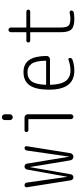

<svg xmlns="http://www.w3.org/2000/svg" viewBox="595 -1395 810 2040"><g transform="rotate(-90 1000.0 -375.0)"><path d="M104.5 -27.3 30.3 -495.1Q29.3 -504.9 35.6 -512.2Q42 -519.5 50.8 -519.5Q62.5 -519.5 70.8 -512.7Q79.1 -505.9 80.1 -495.1L140.6 -68.4Q140.6 -67.4 141.6 -67.4Q142.6 -67.4 142.6 -68.4L218.8 -494.1Q221.7 -504.9 230.5 -512.2Q239.3 -519.5 250.5 -519.5Q261.7 -519.5 271 -512.2Q280.3 -504.9 281.2 -494.1L354.5 -47.9Q354.5 -46.9 355.5 -46.9Q356.4 -46.9 356.4 -47.9L420.9 -497.1Q422.9 -506.8 430.7 -513.2Q438.5 -519.5 447.3 -519.5Q456.1 -519.5 462.4 -512.7Q468.8 -505.9 466.8 -497.1L392.6 -33.2Q390.6 -19.5 379.9 -9.8Q369.1 0 355 0Q340.8 0 329.6 -9.3Q318.4 -18.6 316.4 -33.2L246.1 -457Q246.1 -458 244.1 -458Q243.2 -458 243.2 -457L168 -27.3Q166 -15.6 157.2 -7.8Q148.4 0 136.2 0Q124 0 115.2 -7.8Q106.4 -15.6 104.5 -27.3Z M635.7 -478.5Q627.9 -478.5 622.1 -485.4Q616.2 -492.2 616.2 -500Q616.2 -507.8 622.1 -513.7Q627.9 -519.5 635.7 -519.5H769.5Q784.2 -519.5 794.9 -509.8Q805.7 -500 805.7 -485.4V-26.4Q805.7 -16.6 797.9 -8.3Q790 0 779.8 0Q769.5 0 761.7 -7.8Q753.9 -15.6 753.9 -26.4V-473.6Q753.9 -478.5 749 -478.5ZM744.1 -728.5Q744.1 -741.2 752.4 -750.5Q760.7 -759.8 773.9 -759.8Q787.1 -759.8 796.4 -751Q805.7 -742.2 805.7 -728.5V-675.8Q805.7 -663.1 796.4 -653.8Q787.1 -644.5 773.9 -644.5Q760.7 -644.5 752.4 -653.8Q744.1 -663.1 744.1 -675.8Z M1253.9 -488.3Q1187.5 -488.3 1155.3 -443.8Q1123 -399.4 1119.1 -294.9Q1119.1 -290 1124 -290H1370.1Q1375 -290 1375 -295.9Q1373 -404.3 1340.8 -446.3Q1308.6 -488.3 1253.9 -488.3ZM1268.6 9.8Q1066.4 9.8 1067.4 -259.8Q1067.4 -399.4 1113.3 -464.8Q1159.2 -530.3 1253.9 -530.3Q1338.9 -530.3 1381.3 -471.7Q1423.8 -413.1 1425.8 -285.2Q1425.8 -270.5 1415.5 -259.8Q1405.3 -249 1389.6 -249H1124Q1119.1 -249 1119.1 -244.1Q1122.1 -132.8 1159.7 -82Q1197.3 -31.2 1271.5 -31.2Q1326.2 -31.2 1382.8 -51.8Q1390.6 -54.7 1397.5 -50.8Q1404.3 -46.9 1404.3 -39.1Q1404.3 -14.6 1382.8 -8.8Q1325.2 9.8 1268.6 9.8Z M1587.9 -459Q1580.1 -459 1574.2 -464.8Q1568.4 -470.7 1568.4 -479Q1568.4 -487.3 1574.2 -493.7Q1580.1 -500 1587.9 -500H1672.9Q1677.7 -500 1677.7 -504.9V-664.1Q1677.7 -674.8 1685.5 -682.6Q1693.4 -690.4 1703.1 -690.4Q1712.9 -690.4 1720.2 -682.6Q1727.5 -674.8 1727.5 -664.1V-504.9Q1727.5 -500 1733.4 -500H1897.5Q1905.3 -500 1911.6 -493.7Q1918 -487.3 1918 -479Q1918 -470.7 1911.6 -464.8Q1905.3 -459 1897.5 -459H1733.4Q1728.5 -459 1727.5 -454.1V-139.6Q1727.5 -74.2 1746.1 -53.2Q1764.6 -32.2 1822.3 -32.2Q1851.6 -32.2 1884.8 -40Q1892.6 -42 1900.4 -36.6Q1908.2 -31.2 1908.2 -23.4Q1908.2 -13.7 1902.3 -5.4Q1896.5 2.9 1885.7 3.9Q1852.5 9.8 1818.4 9.8Q1738.3 9.8 1708 -21Q1677.7 -51.8 1677.7 -134.8V-454.1Q1677.7 -459 1672.9 -459Z"/></g></svg>

Font: Rounded-L Mgen+ 1mn light
Style: Regular
Weight: 200
Designer: [Source Han Sans]
Ryoko NISHIZUKA  (kana & ideographs); Paul D. Hunt (Latin, Greek & Cyrillic); Wenlong ZHANG  (bopomofo
Version: Version 1.059.20150602